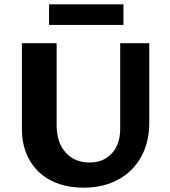

<svg xmlns="http://www.w3.org/2000/svg" viewBox="-20 -857 785 885"><path d="M81 -262V-658H241V-282Q241 -200 282.5 -154Q324 -108 393 -108Q457 -108 495.5 -150Q534 -192 534 -264V-658H668V-291Q668 -202 630.5 -134Q593 -66 524.5 -29Q456 8 366 8Q280 8 216 -24.5Q152 -57 116.5 -118.5Q81 -180 81 -262ZM206 -837H549V-742H206Z"/></svg>

Font: Ysabeau Ultrabold
Style: Regular
Weight: 800
Designer: Christian Thalmann (Catharsis Fonts)
Version: Version 0.003